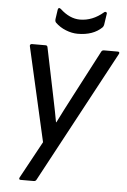

<svg xmlns="http://www.w3.org/2000/svg" viewBox="-58 -720 629 948"><g transform="rotate(5 256.0 -246.5)"><path d="M298.8 -558.1Q269.5 -558.1 239.5 -570.1Q209.5 -582 188 -603Q181.6 -609.4 183.1 -621.1L189.9 -668Q190.9 -674.8 195.3 -676.3Q199.7 -677.7 205.1 -672.9Q252.4 -628.9 303.2 -628.9Q365.2 -628.9 418.9 -674.8Q423.8 -679.2 429 -677Q434.1 -674.8 433.1 -668.9L424.8 -613.8Q423.3 -605.5 418 -600.1Q374.5 -558.1 298.8 -558.1ZM80.1 185.1Q75.2 185.1 73.7 181.4Q72.3 177.7 75.2 172.9L174.8 -9.8L68.8 -476.1Q67.4 -481 70.1 -484.4Q72.8 -487.8 78.1 -487.8H146Q154.3 -487.8 155.8 -479L202.1 -254.9Q223.6 -151.4 230 -113.8H231.9Q261.2 -172.9 303.2 -252.9L421.9 -480Q425.8 -487.8 435.1 -487.8H503.9Q509.3 -487.8 511 -484.6Q512.7 -481.4 509.8 -476.1L159.2 176.8Q155.3 185.1 146 185.1Z"/></g></svg>

Font: Sofia Sans
Style: Italic
Weight: 400
Italic angle: -9°
Designer: Botio Nikoltchev, Ani Petrova
Foundry: lettersoup
Version: Version 4.100